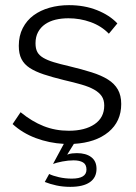

<svg xmlns="http://www.w3.org/2000/svg" viewBox="-20 -550 528 746"><path d="M171 126Q185 133 209 138.5Q233 144 259 144Q316 144 316 109Q316 89 302.5 81Q289 73 266 73Q245 73 222 77.5Q199 82 186 87L228 9Q171 6 119 -13.5Q67 -33 29 -68L60 -114Q104 -78 149.5 -60Q195 -42 247 -42Q310 -42 347.5 -67.5Q385 -93 385 -140Q385 -162 375 -176.5Q365 -191 345.5 -202Q326 -213 296.5 -221.5Q267 -230 228 -239Q183 -250 150 -261Q117 -272 95.5 -286Q74 -300 63.5 -320.5Q53 -341 53 -372Q53 -411 68.5 -441Q84 -471 110.5 -490.5Q137 -510 172.5 -520Q208 -530 248 -530Q308 -530 357 -510.5Q406 -491 436 -459L403 -419Q374 -449 332.5 -464Q291 -479 246 -479Q219 -479 196 -473.5Q173 -468 155.5 -456Q138 -444 128 -425.5Q118 -407 118 -382Q118 -361 125 -348Q132 -335 148 -325.5Q164 -316 188.5 -308.5Q213 -301 248 -293Q298 -281 336 -269Q374 -257 399.5 -241Q425 -225 438 -202Q451 -179 451 -146Q451 -78 401.5 -37Q352 4 267 9L241 51Q250 47 260.5 46Q271 45 279 45Q314 45 334.5 60.5Q355 76 355 106Q355 140 329 158Q303 176 253 176Q224 176 199 170.5Q174 165 154 157Z"/></svg>

Font: Boldmen
Style: Regular
Weight: 400
Designer: Matt McInerney, Pablo Impallari, Rodrigo Fuenzalida
Foundry: LIVING CONCEPT
Version: Version 1.000